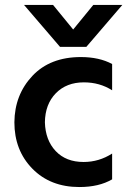

<svg xmlns="http://www.w3.org/2000/svg" viewBox="-20 -745 513 774"><path d="M432 -22Q379 9 300 9Q183 9 110.5 -65Q38 -139 38 -252Q39 -363 110.5 -439Q182 -515 306 -515Q380 -515 432 -487V-381Q382 -413 318 -413Q248 -413 205 -369Q162 -325 161 -252Q163 -180 204.5 -136Q246 -92 317 -92Q379 -92 432 -126ZM328 -556H222L77 -725H194L275 -626L356 -725H473Z"/></svg>

Font: Hind Vadodara SemiBold
Style: Regular
Weight: 600
Designer: Hitesh Malaviya
Foundry: Indian Type Foundry
Version: Version 1.001;PS 1.0;hotconv 1.0.86;makeotf.lib2.5.63406; tt